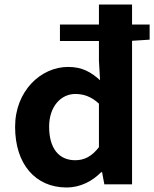

<svg xmlns="http://www.w3.org/2000/svg" viewBox="-20 -818 684 852"><path d="M314 -107C240 -107 198 -161 198 -256C198 -346 251 -401 314 -401C350 -401 385 -390 419 -358V-165C387 -123 353 -107 314 -107ZM246 -636H419V-549L424 -462C384 -498 345 -521 282 -521C162 -521 47 -415 47 -255C47 -91 136 14 276 14C336 14 390 -14 429 -54H433L443 0H566V-637L644 -642V-709H566V-798H419V-709H246Z"/></svg>

Font: Noto Sans JP
Style: Bold
Weight: 700
Designer: Ryoko NISHIZUKA 西塚涼子 (kana, bopomofo & ideographs); Paul D. Hunt (Latin, Greek & Cyrillic); Sandoll Communications 산돌커뮤니
Foundry: Adobe
Version: Version 2.004;hotconv 1.0.118;makeotfexe 2.5.65603